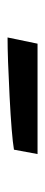

<svg xmlns="http://www.w3.org/2000/svg" viewBox="176 -536 120 513"><g transform="rotate(90 236.5 -280.0)"><path d="M97.2 -319.8H392.1L380.4 -256.8Q342.8 -250.5 238 -245.1Q133.3 -239.7 80.6 -239.7Z"/></g></svg>

Font: Vesper Libre
Style: Regular
Weight: 400
Designer: Robert Keller & Kimya Gandhi
Foundry: Mota Italic
Version: Version 1.058